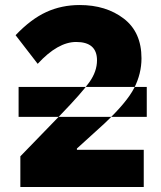

<svg xmlns="http://www.w3.org/2000/svg" viewBox="-20 -744 640 764"><path d="M54 -279V-398H564V-279ZM61 0H552V-148H286V-153L395 -252Q485 -337 514 -394Q543 -451 543 -512Q543 -616 472.5 -670Q402 -724 297 -724Q225 -724 164 -696Q103 -668 42 -604L130 -490Q210 -577 283 -577Q366 -577 366 -504Q366 -460 336 -417.5Q306 -375 221 -287L61 -122Z"/></svg>

Font: Noto Sans Mono Extra
Style: Regular
Weight: 800
Designer: Monotype Design Team
Foundry: Monotype Imaging Inc.
Version: Version 1.900